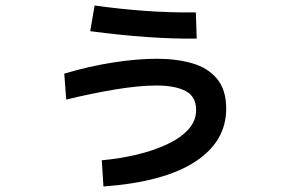

<svg xmlns="http://www.w3.org/2000/svg" viewBox="-20 -634 1040 696"><path d="M693 -494Q525 -492 307 -521L323 -614Q416 -601 507 -594.5Q598 -588 690 -589ZM355 42 349 -53Q415 -59 476 -73.5Q537 -88 586 -111Q635 -134 663 -165Q691 -196 691 -235Q691 -284 653 -304Q615 -324 547 -324Q483 -324 396.5 -309.5Q310 -295 220 -273L213 -367Q299 -393 387 -407Q475 -421 549 -421Q620 -421 677 -404.5Q734 -388 767 -348Q800 -308 800 -240Q800 -121 687 -47.5Q574 26 355 42Z"/></svg>

Font: Murecho Medium
Style: Regular
Weight: 500
Designer: Neil Summerour
Foundry: Positype
Version: Version 1.010; ttfautohint (v1.8.3)